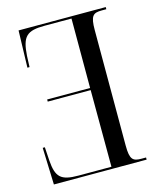

<svg xmlns="http://www.w3.org/2000/svg" viewBox="-108 -791 715 868"><g transform="rotate(-15 249.0 -357.0)"><path d="M470 0V-10H449C409 -10 395 -19 395 -86V-626C395 -694 408 -704 449 -704H470V-714H62L57 -541H67L69 -593C75 -683 97 -704 182 -704H307V-379H106V-369H307L308 -10H154C71 -10 50 -31 44 -110L40 -173H30L36 0Z"/></g></svg>

Font: Noto Serif Display ExtraCondensed
Style: Regular
Weight: 400
Width: 2
Designer: Monotype Design Team
Foundry: Monotype Imaging Inc.
Version: Version 2.009